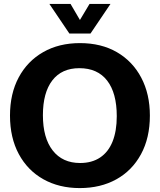

<svg xmlns="http://www.w3.org/2000/svg" viewBox="-20 -940 815 980"><path d="M387 20Q282 20 201.5 -25Q121 -70 76 -153.5Q31 -237 31 -350Q31 -462 75.5 -545Q120 -628 200.5 -674Q281 -720 388 -720Q497 -720 577 -673.5Q657 -627 701 -543.5Q745 -460 745 -350Q745 -236 699.5 -152.5Q654 -69 573.5 -24.5Q493 20 387 20ZM389 -108Q449 -108 491 -136Q533 -164 554.5 -217.5Q576 -271 576 -347Q576 -465 527 -528.5Q478 -592 385 -592Q295 -592 247 -529.5Q199 -467 199 -352Q199 -236 249 -172Q299 -108 389 -108ZM232 -920H340L388 -838L437 -920H544L442 -769H334Z"/></svg>

Font: Moderustic
Style: Bold
Weight: 700
Designer: Tural Alisoy
Foundry: TAFT Foundry
Version: Version 2.120